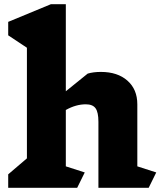

<svg xmlns="http://www.w3.org/2000/svg" viewBox="-20 -893 772 913"><path d="M687 0H448V-314Q448 -359 434.5 -378Q421 -397 388 -397Q341 -397 293 -370V-102L383 -73L347 0H19V-64L108 -140V-666L19 -725V-789L222 -873H293V-459L397 -543Q424 -551 460 -551Q539 -551 586 -509.5Q633 -468 633 -397V-102L723 -73Z"/></svg>

Font: Inknut Antiqua ExtraBold
Style: Regular
Weight: 800
Designer: Claus Eggers Sørensen
Foundry: Claus Eggers Sørensen
Version: Version 1.003; ttfautohint (v1.8.2) -l 8 -r 50 -G 200 -x 14 